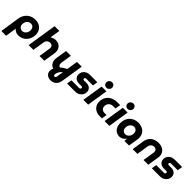

<svg xmlns="http://www.w3.org/2000/svg" viewBox="375 -2476 4415 4415"><g transform="rotate(45 2583.0 -268.0)"><path d="M-13.3 213.7 58.3 -258.3Q71 -342.3 113.5 -401.8Q156 -461.3 219.5 -493.2Q283 -525 357.3 -525Q432.7 -525 488.8 -495.3Q545 -465.7 576.8 -411.5Q608.7 -357.3 608.7 -282.7Q608.7 -224 589.2 -170.8Q569.7 -117.7 533.5 -76.7Q497.3 -35.7 447.2 -12Q397 11.7 336 11.7Q284 11.7 244.3 -7Q204.7 -25.7 185.3 -56H182.7L141.3 213.7ZM322.7 -123Q358.7 -123 387.7 -142.8Q416.7 -162.7 433.8 -196.5Q451 -230.3 451 -273Q451 -308.3 438.2 -334.3Q425.3 -360.3 401.7 -374.8Q378 -389.3 344.3 -389.3Q309.3 -389.3 279.8 -370Q250.3 -350.7 232.5 -317.2Q214.7 -283.7 214.7 -240Q214.7 -205.7 228 -179.3Q241.3 -153 265.7 -138Q290 -123 322.7 -123Z M659 0 774.3 -730H929L890.3 -489L889.3 -482Q923.7 -504.7 958 -514.8Q992.3 -525 1022.7 -525Q1083 -525 1126.5 -499.7Q1170 -474.3 1193.7 -430Q1217.3 -385.7 1217.3 -329Q1217.3 -314.7 1215 -297.5Q1212.7 -280.3 1210.7 -266L1167.7 0H1012.7L1056 -272Q1057.7 -280.3 1058.5 -289.8Q1059.3 -299.3 1059.3 -308Q1059.3 -334.3 1048.8 -352.5Q1038.3 -370.7 1018.7 -380.3Q999 -390 972.7 -390Q945.3 -390 921.3 -377.5Q897.3 -365 881 -343.2Q864.7 -321.3 860 -293.3L813.7 0Z M1587.3 217.7Q1537.7 217.7 1500 199Q1462.3 180.3 1441.3 147.7Q1420.3 115 1420.3 74Q1420.3 19.7 1445 -29.8Q1469.7 -79.3 1509.5 -121.3Q1549.3 -163.3 1596.5 -195Q1643.7 -226.7 1689 -245.3L1665 -123Q1619 -90.7 1589.7 -42.2Q1560.3 6.3 1560.3 51.3Q1560.3 68.7 1567.2 80.2Q1574 91.7 1589 91.7Q1609.3 91.7 1619.2 77.5Q1629 63.3 1632.7 40.3L1718.7 -512.7H1873.7L1787.3 36Q1778 95 1749.7 135.8Q1721.3 176.7 1679.7 197.2Q1638 217.7 1587.3 217.7ZM1484.3 -10.3Q1405.3 -17.7 1361.8 -69.7Q1318.3 -121.7 1318.3 -196.7Q1318.3 -210 1319.7 -225.7Q1321 -241.3 1323.3 -254.7L1364.3 -512.7H1519.7L1480 -256.3Q1479 -246 1478 -237.7Q1477 -229.3 1477 -223Q1477 -184.7 1496.8 -164Q1516.7 -143.3 1554 -140.7Z M1908.3 -0.7 1928.3 -124H2178Q2191 -124 2200.2 -128.7Q2209.3 -133.3 2214.7 -141.8Q2220 -150.3 2220 -160.3Q2220 -175 2210.7 -184Q2201.3 -193 2184.3 -193H2105Q2058.7 -193 2022.5 -209.8Q1986.3 -226.7 1965.7 -259.2Q1945 -291.7 1945 -338.3Q1945 -385 1968.5 -424.8Q1992 -464.7 2036.3 -489Q2080.7 -513.3 2142 -513.3H2380.7L2360.7 -390H2141Q2129 -390 2120.2 -385.3Q2111.3 -380.7 2106.7 -373.5Q2102 -366.3 2101.3 -356.7Q2101.3 -342.3 2109.7 -334.2Q2118 -326 2134 -326H2212.3Q2263 -326 2298.7 -308.2Q2334.3 -290.3 2353.5 -258.8Q2372.7 -227.3 2372.7 -184.7Q2372.7 -134.3 2346.8 -92.5Q2321 -50.7 2276 -25.7Q2231 -0.7 2173 -0.7Z M2439.3 0 2520 -512.7H2676L2595.3 0ZM2614.3 -571Q2577 -571 2551.8 -596.7Q2526.7 -622.3 2526.7 -657.3Q2526.7 -684 2540.2 -705.8Q2553.7 -727.7 2576 -740.8Q2598.3 -754 2624.3 -754Q2661.3 -754 2686.3 -728.7Q2711.3 -703.3 2711.3 -666.7Q2711.3 -641 2698.2 -619.2Q2685 -597.3 2663.2 -584.2Q2641.3 -571 2614.3 -571Z M2964.3 0Q2897.3 0 2842.8 -28.7Q2788.3 -57.3 2756.7 -108.8Q2725 -160.3 2725 -228Q2725 -320.3 2766.5 -383.7Q2808 -447 2878.2 -479.8Q2948.3 -512.7 3033.7 -512.7H3123.7L3102.7 -382H3025Q2983.3 -382 2951 -364Q2918.7 -346 2900.8 -314Q2883 -282 2883 -240Q2883 -204.3 2897.2 -179.8Q2911.3 -155.3 2935.5 -143Q2959.7 -130.7 2988.3 -130.3L3063.3 -129.7L3042.3 0Z M3129.3 0 3210 -512.7H3366L3285.3 0ZM3304.3 -571Q3267 -571 3241.8 -596.7Q3216.7 -622.3 3216.7 -657.3Q3216.7 -684 3230.2 -705.8Q3243.7 -727.7 3266 -740.8Q3288.3 -754 3314.3 -754Q3351.3 -754 3376.3 -728.7Q3401.3 -703.3 3401.3 -666.7Q3401.3 -641 3388.2 -619.2Q3375 -597.3 3353.2 -584.2Q3331.3 -571 3304.3 -571Z M3621.7 13Q3558.7 13 3512.2 -16.8Q3465.7 -46.7 3440.3 -99.7Q3415 -152.7 3415 -220.7Q3415 -287.7 3436.2 -343.5Q3457.3 -399.3 3496.5 -440Q3535.7 -480.7 3589.3 -502.8Q3643 -525 3707.3 -525Q3756.3 -525 3802.7 -510.7Q3849 -496.3 3886.2 -466.8Q3923.3 -437.3 3945 -391.8Q3966.7 -346.3 3966.7 -283.3Q3966.7 -269 3965.3 -255.2Q3964 -241.3 3960.3 -220L3923.7 0H3772.3L3784.3 -78.3H3781Q3751.7 -35.7 3708.8 -11.3Q3666 13 3621.7 13ZM3678.7 -121Q3715.3 -121 3744.5 -142Q3773.7 -163 3791.2 -197.7Q3808.7 -232.3 3808.7 -273.7Q3808.7 -307 3796.2 -332.5Q3783.7 -358 3760.2 -373.2Q3736.7 -388.3 3703 -388.3Q3667.7 -388.3 3638.2 -368Q3608.7 -347.7 3591.5 -313Q3574.3 -278.3 3574.3 -235.7Q3574.3 -199.7 3587 -174Q3599.7 -148.3 3623 -134.7Q3646.3 -121 3678.7 -121Z M4042.3 0 4088.7 -300.7Q4099.3 -366.3 4134.8 -416.8Q4170.3 -467.3 4229.3 -496.2Q4288.3 -525 4367.7 -525Q4437.7 -525 4489.7 -498.5Q4541.7 -472 4570 -425.7Q4598.3 -379.3 4598.3 -320.7Q4598.3 -311 4597.3 -299.3Q4596.3 -287.7 4594.3 -276.7L4550.3 0H4395.7L4440 -283Q4441 -288.7 4441.5 -294.5Q4442 -300.3 4442 -304.7Q4442 -343 4417.8 -366.8Q4393.7 -390.7 4353.3 -390.7Q4325.3 -390.7 4301.7 -377Q4278 -363.3 4262.3 -340.3Q4246.7 -317.3 4241.7 -288.3L4197 0Z M4665.3 -0.7 4685.3 -124H4935Q4948 -124 4957.2 -128.7Q4966.3 -133.3 4971.7 -141.8Q4977 -150.3 4977 -160.3Q4977 -175 4967.7 -184Q4958.3 -193 4941.3 -193H4862Q4815.7 -193 4779.5 -209.8Q4743.3 -226.7 4722.7 -259.2Q4702 -291.7 4702 -338.3Q4702 -385 4725.5 -424.8Q4749 -464.7 4793.3 -489Q4837.7 -513.3 4899 -513.3H5137.7L5117.7 -390H4898Q4886 -390 4877.2 -385.3Q4868.3 -380.7 4863.7 -373.5Q4859 -366.3 4858.3 -356.7Q4858.3 -342.3 4866.7 -334.2Q4875 -326 4891 -326H4969.3Q5020 -326 5055.7 -308.2Q5091.3 -290.3 5110.5 -258.8Q5129.7 -227.3 5129.7 -184.7Q5129.7 -134.3 5103.8 -92.5Q5078 -50.7 5033 -25.7Q4988 -0.7 4930 -0.7Z"/></g></svg>

Font: MuseoModerno Thin
Style: Italic
Weight: 100
Italic angle: -9°
Designer: Pablo Cosgaya, Héctor Gatti, Marcela Romero, and the Authors of The MuseoModerno Project.
Foundry: Omnibus-Type Team
Version: Version 1.003